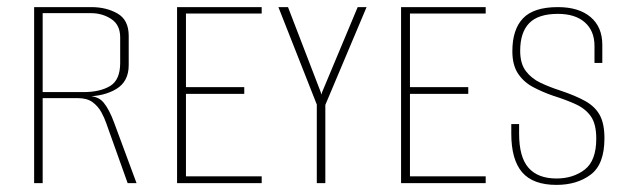

<svg xmlns="http://www.w3.org/2000/svg" viewBox="-20 -515 1766 540"><path d="M76 0V-495H237Q279 -495 310.5 -477Q342 -459 342 -414V-332Q342 -286 307.5 -265Q273 -244 223 -244V-245Q255 -246 271 -227Q287 -208 301 -170L364 0H339L279 -168Q274 -183 265 -199.5Q256 -216 240.5 -227.5Q225 -239 199 -239H100V0ZM100 -256H215Q261 -256 289.5 -273Q318 -290 318 -338V-410Q318 -445 293 -461.5Q268 -478 236 -478H100Z M478 0V-495H716V-477H503V-270H667V-251H503V-19H716V0Z M871 0V-221L763 -495H790L882 -256L884 -249L886 -256L986 -495H1011L895 -220V0Z M1108 0V-495H1346V-477H1133V-270H1297V-251H1133V-19H1346V0Z M1545 5Q1479 5 1448.5 -30.5Q1418 -66 1418 -139V-166H1440V-139Q1440 -73 1466.5 -43Q1493 -13 1545 -13Q1592 -13 1624.5 -38Q1657 -63 1657 -125Q1657 -166 1642 -187.5Q1627 -209 1600 -221.5Q1573 -234 1535 -246Q1506 -256 1479.5 -270Q1453 -284 1437 -308Q1421 -332 1421 -371Q1421 -432 1451 -463.5Q1481 -495 1549 -495Q1608 -495 1641 -467Q1674 -439 1674 -389V-338H1652V-386Q1652 -428 1625 -452Q1598 -476 1549 -476Q1494 -476 1468.5 -450Q1443 -424 1443 -372Q1443 -336 1459 -315Q1475 -294 1500.5 -282Q1526 -270 1554 -261Q1599 -246 1626.5 -230.5Q1654 -215 1667 -191Q1680 -167 1680 -126Q1680 -53 1641.5 -24Q1603 5 1545 5Z"/></svg>

Font: Alumni Sans SC Thin
Style: Regular
Weight: 100
Designer: Robert E. Leuschke
Foundry: Robert E. Leuschke
Version: Version 1.018